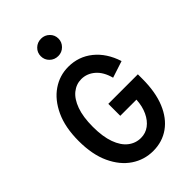

<svg xmlns="http://www.w3.org/2000/svg" viewBox="-279 -1047 1158 1158"><g transform="rotate(-45 300.0 -468.0)"><path d="M310 11Q234 11 171.5 -31Q109 -73 71.5 -153.5Q34 -234 34 -350Q34 -466 71.5 -546.5Q109 -627 170.5 -669Q232 -711 306 -711Q394 -711 460.5 -657.5Q527 -604 558 -508L451 -473Q434 -537 395.5 -570Q357 -603 309 -603Q266 -603 231 -575Q196 -547 175.5 -490.5Q155 -434 155 -350Q155 -266 175.5 -209.5Q196 -153 232 -125Q268 -97 313 -97Q353 -97 384 -120Q415 -143 434.5 -184.5Q454 -226 457 -280H319V-382H571V-343Q571 -231 538.5 -152Q506 -73 447 -31Q388 11 310 11ZM310 -799Q278 -799 256 -820.5Q234 -842 234 -873Q234 -904 256 -925.5Q278 -947 310 -947Q341 -947 363 -925.5Q385 -904 385 -873Q385 -843 363 -821Q341 -799 310 -799Z"/></g></svg>

Font: Red Hat Mono SemiBold
Style: Regular
Weight: 600
Monospace: yes
Designer: Pentagram, MCKL
Foundry: Pentagram, MCKL
Version: Version 1.023